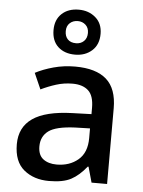

<svg xmlns="http://www.w3.org/2000/svg" viewBox="-57 -868 688 923"><g transform="rotate(5 287.0 -406.5)"><path d="M292 -549Q393 -549 443.5 -504.5Q494 -460 494 -365V0H419L398 -75H394Q359 -31 320.5 -10.5Q282 10 214 10Q141 10 93 -29.5Q45 -69 45 -153Q45 -235 107 -278Q169 -321 298 -325L390 -328V-358Q390 -417 363 -441.5Q336 -466 287 -466Q246 -466 208 -454Q170 -442 135 -425L101 -502Q139 -522 188.5 -535.5Q238 -549 292 -549ZM317 -257Q225 -253 189.5 -226.5Q154 -200 154 -152Q154 -110 179 -91Q204 -72 244 -72Q306 -72 347.5 -107Q389 -142 389 -212V-259ZM286 -606Q235 -606 204 -634.5Q173 -663 173 -715Q173 -765 204 -794Q235 -823 286 -823Q334 -823 367 -794.5Q400 -766 400 -716Q400 -664 367.5 -635Q335 -606 286 -606ZM286 -661Q309 -661 324 -675.5Q339 -690 339 -715Q339 -740 323.5 -754Q308 -768 286 -768Q263 -768 247.5 -754Q232 -740 232 -715Q232 -690 246 -675.5Q260 -661 286 -661Z"/></g></svg>

Font: Noto Sans Telugu Medium
Style: Regular
Weight: 500
Designer: Jelle Bosma - Monotype Design Team
Foundry: Monotype Imaging Inc.
Version: Version 2.005; ttfautohint (v1.8.4.7-5d5b)